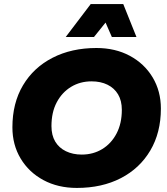

<svg xmlns="http://www.w3.org/2000/svg" viewBox="-20 -914 820 944"><path d="M358 10Q265 10 193.5 -28.5Q122 -67 81.5 -134.5Q41 -202 41 -288Q41 -407 93 -494.5Q145 -582 238.5 -630Q332 -678 454 -678Q547 -678 618.5 -639.5Q690 -601 730.5 -533.5Q771 -466 771 -380Q771 -262 719 -174Q667 -86 574 -38Q481 10 358 10ZM382 -154Q438 -154 482.5 -181Q527 -208 553 -257.5Q579 -307 579 -374Q579 -419 560.5 -450Q542 -481 508.5 -497.5Q475 -514 430 -514Q374 -514 329.5 -487Q285 -460 259 -411Q233 -362 233 -294Q233 -249 251.5 -218Q270 -187 304 -170.5Q338 -154 382 -154ZM303 -732 426 -894H586L651 -732H530L499 -803L442 -732Z"/></svg>

Font: Gantari Black
Style: Italic
Weight: 900
Italic angle: -10°
Version: Version 1.000